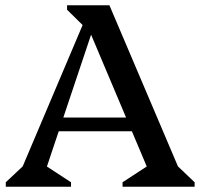

<svg xmlns="http://www.w3.org/2000/svg" viewBox="-20 -710 762 730"><path d="M2 0V-17L86 -96L39 -13L326 -690H396L684 -13L636 -97L720 -17V0H446V-17L570 -98L565 -13L304 -631H344L137 -13L126 -98L250 -17V0ZM172 -211V-263H526V-211ZM306 -603 235 -673V-690H345Z"/></svg>

Font: Platypi Light
Style: Regular
Weight: 400
Version: Version 1.200